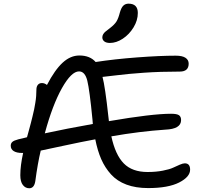

<svg xmlns="http://www.w3.org/2000/svg" viewBox="-20 -1010 1089 1038"><path d="M574.2 -777.8Q554.7 -777.8 543.9 -786.1Q533.2 -794.4 533.2 -808.1Q533.2 -816.9 537.8 -824.7Q542.5 -832.5 548.3 -837.6Q554.2 -842.8 567.9 -853Q572.3 -856.4 574.2 -857.9Q599.6 -877.4 609.9 -894.3Q620.1 -911.1 627.9 -941.9Q635.7 -969.2 647 -979.7Q658.2 -990.2 674.8 -990.2Q725.1 -990.2 725.1 -939.9Q725.1 -899.9 701.9 -861.8Q678.7 -823.7 643.8 -800.8Q608.9 -777.8 574.2 -777.8ZM138.2 7.8Q117.2 7.8 103.5 -10Q89.8 -27.8 89.8 -63Q89.8 -114.3 105 -183.1H99.1Q70.3 -183.1 54.2 -193.1Q38.1 -203.1 38.1 -222.2Q38.1 -234.9 46.6 -242.7Q55.2 -250.5 79.1 -256.8Q87.9 -258.3 103.8 -262.5Q119.6 -266.6 126 -268.1Q127.4 -273.4 136 -304.4Q144.5 -335.4 146.7 -344.2Q148.9 -353 155.5 -379.4Q162.1 -405.8 164.6 -418.7Q167 -431.6 170.7 -452.6Q174.3 -473.6 175.5 -490.7Q176.8 -507.8 176.8 -524.9Q176.8 -541.5 184.6 -551.3Q192.4 -561 207 -561Q220.7 -561 233.9 -550.8Q276.4 -632.3 318.6 -671.1Q360.8 -710 409.2 -710Q466.3 -710 497.1 -674.8Q598.1 -690.4 721.7 -699.7Q845.2 -709 930.2 -709Q965.8 -709 982.9 -697.5Q1000 -686 1000 -666Q1000 -623 952.1 -623Q846.2 -623 759 -616.9Q671.9 -610.8 610.1 -603Q548.3 -595.2 534.2 -594.2Q548.3 -542 565.9 -379.9Q566.4 -376 567.4 -367.4Q568.4 -358.9 568.8 -355Q801.8 -395 904.8 -395Q936 -395 947.5 -387.2Q959 -379.4 959 -360.8Q959 -312.5 874 -309.1Q735.8 -299.8 582 -272.9Q603.5 -172.9 649.2 -126.5Q694.8 -80.1 777.8 -80.1Q823.2 -80.1 860.4 -87.4Q897.5 -94.7 916 -103.5Q934.6 -112.3 951.7 -119.6Q968.8 -127 979 -127Q1007.8 -127 1007.8 -92.8Q1007.8 -53.7 948.5 -23.4Q889.2 6.8 780.8 6.8Q713.9 6.8 663.6 -12Q613.3 -30.8 580.3 -67.1Q547.4 -103.5 527.3 -149.4Q507.3 -195.3 495.1 -256.8Q425.8 -244.1 320.3 -221.4Q214.8 -198.7 200.2 -195.8Q183.6 -126.5 170.9 -30.8Q165 7.8 138.2 7.8ZM407.2 -624Q365.7 -624 314.7 -533.2Q263.7 -442.4 222.2 -289.1Q336.4 -314 481.9 -339.8Q480 -355.5 480 -362.8Q464.4 -523.9 451.9 -574Q439.5 -624 407.2 -624Z"/></svg>

Font: Shantell Sans Irregular
Style: Regular
Weight: 400
Designer: Stephen Nixon, Anya Danilova, Shantell Martin
Foundry: Arrow Type
Version: Version 1.006;[9816181b4]